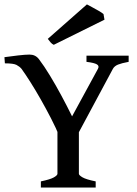

<svg xmlns="http://www.w3.org/2000/svg" viewBox="-20 -845 617 865"><path d="M559.6 -566.4Q527.8 -560.5 511.7 -554Q495.6 -547.4 488.8 -535.2L324.2 -228.5H248.5Q232.4 -268.1 210 -311.5Q187.5 -355 163.6 -397.2Q139.6 -439.5 116.9 -475.3Q94.2 -511.2 76.7 -535.2Q67.9 -545.4 54.4 -552.5Q41 -559.6 2 -559.6L0 -587.4Q27.3 -591.3 60.8 -595.2Q94.2 -599.1 113.3 -599.1Q139.6 -599.1 155.3 -578.6Q178.7 -547.9 204.8 -504.9Q231 -461.9 256.8 -413.8Q282.7 -365.7 304.7 -320.8L421.4 -535.2Q428.2 -547.9 416.7 -554.9Q405.3 -562 369.6 -566.4V-594.2H559.6ZM164.1 0V-27.8Q206.5 -36.6 222.7 -45.9Q238.8 -55.2 238.8 -62V-300.3H335.4V-62Q335.4 -55.7 351.6 -46.1Q367.7 -36.6 411.1 -27.8V0ZM222.2 -643.1Q214.4 -646.5 207.5 -654.5Q200.7 -662.6 195.3 -669.9L371.6 -825.2Q377.9 -821.8 394 -813.2Q410.2 -804.7 425.5 -795.7Q440.9 -786.6 446.3 -781.7L450.7 -756.3Z"/></svg>

Font: Namdhinggo Medium
Style: Regular
Weight: 500
Designer: Victor Gaultney
Foundry: SIL International
Version: Version 3.001